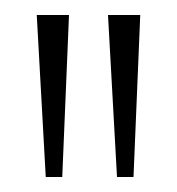

<svg xmlns="http://www.w3.org/2000/svg" viewBox="-20 -676 236 256"><path d="M41 -440 29 -656H72L63 -440ZM136 -440 124 -656H167L158 -440Z"/></svg>

Font: Rokkitt ExtraLight
Style: Regular
Weight: 250
Version: Version 3.103